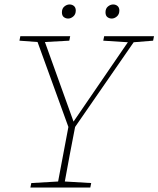

<svg xmlns="http://www.w3.org/2000/svg" viewBox="-20 -839 709 859"><path d="M67 -657 71 -677H294L290 -657L181 -651L309 -295L552 -650L442 -657L446 -677H669L665 -657L578 -650L316 -271Q304 -210 292.5 -149Q281 -88 270 -27L388 -20L384 0H116L120 -20L240 -27L286 -271L148 -651ZM285 -756Q274 -756 265.5 -762.5Q257 -769 257 -784Q257 -801 268 -810Q279 -819 291 -819Q303 -819 311 -812Q319 -805 319 -792Q319 -775 308 -765.5Q297 -756 285 -756ZM480 -756Q469 -756 460.5 -762.5Q452 -769 452 -784Q452 -801 463 -810Q474 -819 486 -819Q498 -819 506 -812Q514 -805 514 -792Q514 -775 503 -765.5Q492 -756 480 -756Z"/></svg>

Font: Source Serif Pro ExtraLight
Style: Italic
Weight: 200
Italic angle: -12°
Designer: Frank Grießhammer
Foundry: Adobe Systems Incorporated
Version: Version 3.001;hotconv 1.0.111;makeotfexe 2.5.65597